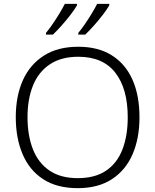

<svg xmlns="http://www.w3.org/2000/svg" viewBox="-20 -968 808 998"><path d="M705 -358Q705 -249 669 -166Q633 -83 561.5 -36.5Q490 10 384 10Q276 10 204.5 -36.5Q133 -83 97.5 -166.5Q62 -250 62 -359Q62 -468 98.5 -550Q135 -632 207.5 -678.5Q280 -725 387 -725Q490 -725 561 -680.5Q632 -636 668.5 -554Q705 -472 705 -358ZM123 -359Q123 -264 151 -192.5Q179 -121 237 -81.5Q295 -42 384 -42Q474 -42 531.5 -81Q589 -120 616.5 -191.5Q644 -263 644 -358Q644 -507 579.5 -590Q515 -673 387 -673Q298 -673 239 -633.5Q180 -594 151.5 -523.5Q123 -453 123 -359ZM548 -940Q536 -919 514.5 -891Q493 -863 468.5 -835.5Q444 -808 423 -788H387V-797Q403 -816 421.5 -843Q440 -870 457 -898Q474 -926 485 -948H548ZM380 -940Q368 -919 346.5 -891Q325 -863 300.5 -835.5Q276 -808 255 -788H219V-797Q235 -816 253.5 -843Q272 -870 289 -898Q306 -926 317 -948H380Z"/></svg>

Font: Noto Sans Arabic UI Lt
Style: Regular
Weight: 300
Designer: Monotype Design Team, Nadine Chahine and Nizar Qandah
Foundry: Monotype Imaging Inc.
Version: Version 2.010; ttfautohint (v1.8.4.7-5d5b)